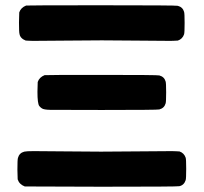

<svg xmlns="http://www.w3.org/2000/svg" viewBox="-20 -708 773 728"><path d="M627 -553Q606 -553 502 -554Q398 -555 366 -555Q334 -555 230.5 -554Q127 -553 105 -553Q96 -553 90 -553.5Q84 -554 81.5 -554Q79 -554 78 -554Q57 -562 54 -579Q52 -585 52 -623L53 -661Q59 -679 79 -687Q82 -688 366 -688Q649 -688 654 -686Q673 -681 678 -663Q680 -657 680 -621Q680 -584 678 -578Q672 -560 654 -554Q653 -554 650.5 -554Q648 -554 642 -553.5Q636 -553 627 -553ZM149 -423Q152 -424 366 -424Q579 -424 584 -422Q603 -417 608 -399Q610 -393 610 -358Q610 -322 608 -316Q603 -298 584 -293Q579 -291 366 -291Q195 -291 170.5 -291.5Q146 -292 139 -297Q134 -300 129 -306Q122 -315 122 -360L123 -397Q129 -415 149 -423ZM108 -135Q130 -135 229 -134Q328 -133 363 -133Q395 -133 502.5 -134Q610 -135 632 -135Q641 -135 647.5 -134.5Q654 -134 656.5 -134Q659 -134 660 -134Q678 -128 684 -110Q686 -104 686 -68Q686 -31 684 -25Q678 -6 660 -2Q655 0 364 0L74 -1Q53 -9 47 -28L46 -65Q46 -103 48 -109Q53 -128 72 -133Q80 -135 108 -135Z"/></svg>

Font: KaTeX_SansSerif
Style: Bold
Weight: 700
Version: Version 1.1; ttfautohint (v1.3)